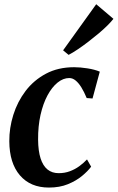

<svg xmlns="http://www.w3.org/2000/svg" viewBox="-20 -856 544 887"><path d="M206 10.5Q120.5 10.5 72 -46Q23.5 -102.5 23 -203.5Q22.5 -264.5 41.5 -325.2Q60.5 -386 98.2 -435.8Q136 -485.5 192.2 -515.5Q248.5 -545.5 322.5 -545.5Q350.5 -545.5 384 -540.2Q417.5 -535 441 -525L407.5 -401L380.5 -403Q368.5 -432 355.8 -452.5Q343 -473 329.2 -484.2Q315.5 -495.5 300 -495.5Q272 -495.5 246 -474.5Q220 -453.5 199.5 -415.5Q179 -377.5 167.2 -325.2Q155.5 -273 156 -210.5Q156.5 -158.5 167.5 -124.2Q178.5 -90 199.5 -73Q220.5 -56 251 -56Q279 -56 302.5 -64.8Q326 -73.5 345.8 -87.8Q365.5 -102 382 -119.5L401 -86Q386 -65.5 358.8 -43Q331.5 -20.5 293.5 -5Q255.5 10.5 206 10.5ZM271.5 -623.5 424.5 -836.5 504 -769Q494.5 -756.5 476.8 -738.8Q459 -721 435.8 -701.5Q412.5 -682 387.8 -663Q363 -644 339.2 -628Q315.5 -612 297 -602.5Z"/></svg>

Font: Merriweather 72pt SemiBold
Style: Italic
Weight: 600
Italic angle: -7.8°
Version: Version 2.101